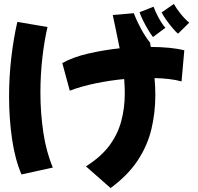

<svg xmlns="http://www.w3.org/2000/svg" viewBox="-20 -885 1006 974"><path d="M883 -714Q873 -722 856 -742Q839 -762 823 -784.5Q807 -807 800 -822L862 -865Q874 -843 896 -815.5Q918 -788 940 -770ZM756 -697Q748 -707 733.5 -730.5Q719 -754 706 -780.5Q693 -807 688 -823L759 -851Q767 -828 783.5 -797Q800 -766 819 -744ZM416 -41Q492 -89 534.5 -146Q577 -203 595 -270Q613 -337 613 -411Q613 -446 610 -484Q536 -477 464 -462Q392 -447 334 -425L296 -565Q349 -595 426.5 -613Q504 -631 587 -640Q579 -681 570 -723Q561 -765 552 -809L659 -818Q673 -780 695 -739.5Q717 -699 741 -669Q743 -658 745 -647Q851 -646 915 -630L901 -472Q872 -480 837.5 -484Q803 -488 764 -489Q768 -444 768 -403Q768 -313 748 -229.5Q728 -146 678.5 -71Q629 4 541 69ZM26 -396Q26 -496 37.5 -594Q49 -692 68 -774L221 -748Q205 -680 195 -593Q185 -506 185 -414Q185 -314 199.5 -215Q214 -116 248 -35L89 0Q56 -77 41 -180.5Q26 -284 26 -396Z"/></svg>

Font: Mochiy Pop P One
Style: Regular
Weight: 400
Designer: FONTDASU
Foundry: FONTDASU / Google Inc. / Adobe
Version: Version 2.000